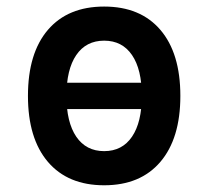

<svg xmlns="http://www.w3.org/2000/svg" viewBox="-20 -547 626 577"><path d="M112.3 -219.2V-298.3H488.8V-219.2ZM293 9.8Q184.1 9.8 124 -60.5Q64 -130.9 64 -258.8Q64 -387.2 124 -457.3Q184.1 -527.3 293 -527.3Q401.9 -527.3 461.9 -457.3Q522 -387.2 522 -258.8Q522 -130.9 461.9 -60.5Q401.9 9.8 293 9.8ZM293 -92.8Q347.2 -92.8 376.7 -136.2Q406.2 -179.7 406.2 -258.8Q406.2 -338.4 376.7 -381.6Q347.2 -424.8 293 -424.8Q238.8 -424.8 209.2 -381.6Q179.7 -338.4 179.7 -258.8Q179.7 -179.7 209.2 -136.2Q238.8 -92.8 293 -92.8Z"/></svg>

Font: Cascadia Mono Medium
Style: Regular
Weight: 500
Monospace: yes
Designer: Aaron Bell
Foundry: Saja Typeworks
Version: Version 2407.024